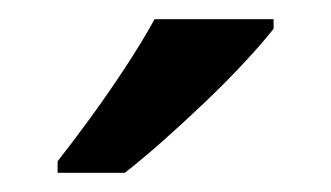

<svg xmlns="http://www.w3.org/2000/svg" viewBox="-20 -786 345 200"><path d="M265 -756Q254 -742 235.5 -722Q217 -702 194.5 -680.5Q172 -659 150 -639.5Q128 -620 110 -606H40V-618Q55 -637 74 -663Q93 -689 111 -716.5Q129 -744 141 -766H265Z"/></svg>

Font: Noto Sans Hebrew Medium
Style: Regular
Weight: 500
Designer: Monotype Design Team
Foundry: Monotype Imaging Inc.
Version: Version 2.003